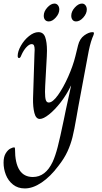

<svg xmlns="http://www.w3.org/2000/svg" viewBox="-67 -656 571 1075"><path d="M-47 255Q-47 222 -35 202.5Q-23 183 -9 176Q5 169 12 169Q17 169 17 179Q17 335 117 335Q188 335 228 250Q243 217 256 167Q269 117 291 11Q300 -32 301 -38L331 -176H330Q306 -126 273 -83.5Q240 -41 208 -15.5Q176 10 156 10Q134 10 125.5 -23.5Q117 -57 118 -105L126 -355Q127 -363 127 -377Q127 -393 123.5 -401Q120 -409 110 -409Q97 -409 81 -392Q65 -375 53 -348Q47 -331 40 -331Q32 -331 32 -343Q32 -368 50 -400Q68 -432 95.5 -454Q123 -476 148 -476Q176 -476 186 -448Q196 -420 196 -372L195 -340L186 -175L185 -142Q185 -110 189.5 -96Q194 -82 206 -82Q228 -82 258 -124Q288 -166 315 -227Q342 -288 355 -341L370 -402Q379 -439 404.5 -457.5Q430 -476 451 -476Q459 -476 459 -471Q459 -466 455.5 -457Q452 -448 450 -444Q442 -423 436 -398.5Q430 -374 424 -340L371 -56L361 1Q349 71 339 111.5Q329 152 311 191.5Q293 231 260 273Q215 333 166 366Q117 399 72 399Q33 399 6 377.5Q-21 356 -34 323Q-47 290 -47 255ZM178 -568Q178 -592 198 -614Q218 -636 238 -636Q250 -636 257.5 -626.5Q265 -617 265 -603Q265 -580 245.5 -558Q226 -536 206 -536Q193 -536 185.5 -544.5Q178 -553 178 -568ZM332 -568Q332 -592 352 -614Q372 -636 392 -636Q404 -636 411.5 -626.5Q419 -617 419 -603Q419 -580 399.5 -558Q380 -536 359 -536Q346 -536 339 -545Q332 -554 332 -568Z"/></svg>

Font: Charm
Style: Regular
Weight: 400
Designer: Katatrad Aksorn Co.,Ltd.
Foundry: Cadson Demak Co.,Ltd.
Version: Version 1.001